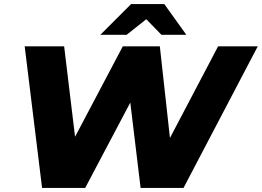

<svg xmlns="http://www.w3.org/2000/svg" viewBox="-20 -929 1294 949"><path d="M1254 -700 887 0H675L624 -422L401 0H188L102 -700H297L351 -253L587 -700H770L820 -247L1058 -700ZM778 -757 703 -834 606 -757H476L628 -909H792L901 -757Z"/></svg>

Font: Idrija
Style: Italic
Weight: 800
Italic angle: -11.3°
Designer: Julieta Ulanovsky
Foundry: Julieta Ulanovsky
Version: Version 7.200